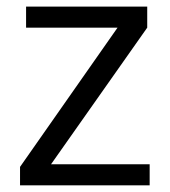

<svg xmlns="http://www.w3.org/2000/svg" viewBox="-20 -555 508 575"><path d="M428.2 0H40V-55.2L332 -472.2H58.1V-535.2H420.9V-472.2L132.8 -63H428.2Z"/></svg>

Font: f3_1792  
Style: Regular
Weight: 400
Foundry: Ascender Corporation
Version: Version 1.10